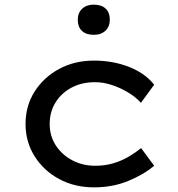

<svg xmlns="http://www.w3.org/2000/svg" viewBox="-20 -797 768 827"><path d="M385 10Q301 10 234.5 -26Q168 -62 129 -124Q90 -186 90 -263Q90 -341 129 -402.5Q168 -464 234.5 -500Q301 -536 385 -536Q467 -536 536.5 -508.5Q606 -481 644 -432L587 -354Q565 -379 531.5 -399Q498 -419 461.5 -431Q425 -443 389 -443Q332 -443 288 -419.5Q244 -396 219 -355.5Q194 -315 194 -263Q194 -211 220.5 -170.5Q247 -130 291.5 -106.5Q336 -83 390 -83Q432 -83 467.5 -93.5Q503 -104 533 -121.5Q563 -139 588 -159L644 -83Q599 -45 532 -17.5Q465 10 385 10ZM384 -647Q351 -647 333 -664Q315 -681 315 -712Q315 -741 333.5 -759Q352 -777 384 -777Q417 -777 435 -760Q453 -743 453 -712Q453 -683 434.5 -665Q416 -647 384 -647Z"/></svg>

Font: Lexend Giga
Style: Regular
Weight: 400
Designer: Bonnie Shaver-Troup, Thomas Jockin
Foundry: Lexend
Version: Version 1.007